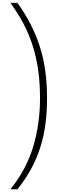

<svg xmlns="http://www.w3.org/2000/svg" viewBox="-20 -914 427 1361"><path d="M103.5 -893.6Q159.2 -816.4 198.7 -738.3Q238.3 -660.2 264.2 -577.6Q290 -495.1 301.8 -405.8Q313.5 -316.4 313.5 -216.8Q313.5 -121.1 302.2 -35.6Q291 49.8 266.1 128.9Q241.2 208 201.2 282.2Q161.1 356.4 103.5 427.7H53.7Q165 291 214.4 128.4Q263.7 -34.2 263.7 -216.8Q263.7 -323.2 251 -414.6Q238.3 -505.9 212.4 -587.9Q186.5 -669.9 147 -745.1Q107.4 -820.3 53.7 -893.6Z"/></svg>

Font: Padauk GrcRegTest
Style: Regular
Weight: 500
Designer: Debbi Hosken
Foundry: SIL
Version: Version 2.0